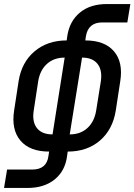

<svg xmlns="http://www.w3.org/2000/svg" viewBox="-33 -750 665 950"><path d="M207 20 210 0Q114 0 68 -54.5Q22 -109 37 -204L59 -348Q74 -442 138 -496Q202 -550 297 -550L300 -572Q311 -645 362 -687.5Q413 -730 496 -730H612L597 -639H473Q403 -639 392 -570L389 -550Q485 -550 531 -496Q577 -442 562 -348L540 -204Q525 -109 461.5 -54.5Q398 0 302 0L299 21Q290 95 238 137.5Q186 180 103 180H-13L2 89H126Q199 89 207 20ZM227 -85 287 -465Q234 -465 199.5 -434Q165 -403 156 -348L134 -204Q125 -148 149.5 -116.5Q174 -85 227 -85ZM312 -85Q365 -85 399.5 -116.5Q434 -148 443 -204L466 -348Q474 -403 449.5 -434Q425 -465 373 -465Z"/></svg>

Font: NKDuy Mono SemiBold
Style: Italic
Weight: 600
Italic angle: -9°
Monospace: yes
Designer: NKDuy
Foundry: NKDuy
Version: Version 2.251; ttfautohint (v1.8.4.7-5d5b)